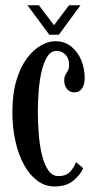

<svg xmlns="http://www.w3.org/2000/svg" viewBox="-20 -682 358 713"><path d="M182.5 10.5Q147.5 10.5 118.8 -10.8Q90 -32 69.2 -69.8Q48.5 -107.5 37.2 -157.8Q26 -208 26 -265.5Q26 -334 41 -383.8Q56 -433.5 80 -465.5Q104 -497.5 131.8 -513.2Q159.5 -529 185 -529Q220 -529 244.5 -509.2Q269 -489.5 281.8 -458.2Q294.5 -427 294.5 -392.5Q294.5 -367 284.2 -353Q274 -339 257 -339Q239.5 -339 229 -351.2Q218.5 -363.5 218.5 -383.5Q218.5 -396.5 223 -404Q227.5 -411.5 232 -419.5Q236.5 -427.5 236.5 -441Q236.5 -466 222.8 -479.5Q209 -493 190 -493Q169.5 -493 156.2 -472.5Q143 -452 135 -419Q127 -386 123.8 -346.5Q120.5 -307 120.5 -269Q120.5 -228 123.8 -185.8Q127 -143.5 135.5 -107.8Q144 -72 159 -50Q174 -28 197 -28Q224.5 -28 239.5 -43.2Q254.5 -58.5 262 -80L289 -57.5Q279 -34 253 -11.8Q227 10.5 182.5 10.5ZM163 -553 82 -662.5H124.5L180.5 -588.5L236.5 -662.5H279L198.5 -553Z"/></svg>

Font: Imbue Thin 10pt Medium
Style: Regular
Weight: 500
Version: Version 1.102